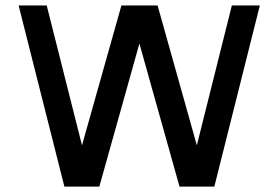

<svg xmlns="http://www.w3.org/2000/svg" viewBox="-20 -690 1018 710"><path d="M837.4 -669.9 707.9 -152.7 562.7 -669.9H429L283.2 -152.7L152.7 -669.9H48.8L218.1 0H347.3L495.5 -528.9L643.8 0H772.6L940.9 -669.9Z"/></svg>

Font: SaysetthaMai Thin
Style: Regular
Weight: 100
Designer: John M. Durdin
Foundry: Lao Script for Windows
Version: Version 1.101